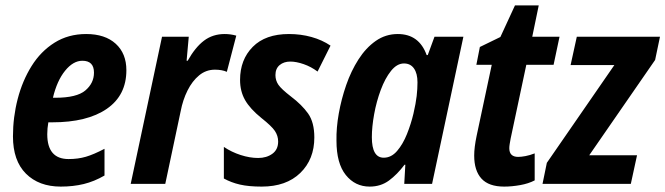

<svg xmlns="http://www.w3.org/2000/svg" viewBox="-20 -681 2464 711"><path d="M205 10Q124 10 76 -38Q28 -86 28 -176Q28 -247 45.5 -314.5Q63 -382 97 -436.5Q131 -491 182 -523Q233 -555 299 -555Q369 -555 408.5 -519Q448 -483 448 -421Q448 -328 375.5 -278Q303 -228 173 -228H159Q155 -206 155 -184Q155 -92 234 -92Q269 -92 298 -100.5Q327 -109 367 -130V-31Q329 -9 290 0.5Q251 10 205 10ZM185 -319Q264 -319 296 -346Q328 -373 328 -412Q328 -456 285 -456Q251 -456 221 -419Q191 -382 176 -319Z M464 0 580 -545H679L671 -456H675Q703 -506 735.5 -530.5Q768 -555 812 -555Q834 -555 855 -549L820 -415Q811 -419 800 -421Q789 -423 776 -423Q743 -423 717.5 -402Q692 -381 674.5 -346Q657 -311 649 -269L592 0Z M949 10Q901 10 868.5 2.5Q836 -5 809 -20V-137Q837 -118 871 -107Q905 -96 936 -96Q967 -96 988.5 -111.5Q1010 -127 1010 -157Q1010 -178 998 -196Q986 -214 948 -244Q906 -278 887.5 -310.5Q869 -343 869 -385Q869 -460 916 -507.5Q963 -555 1050 -555Q1094 -555 1133.5 -544Q1173 -533 1204 -512L1156 -416Q1132 -434 1104.5 -443.5Q1077 -453 1055 -453Q1031 -453 1015.5 -440Q1000 -427 1000 -403Q1000 -383 1011 -367Q1022 -351 1057 -324Q1098 -293 1121 -260.5Q1144 -228 1144 -172Q1144 -91 1092 -40.5Q1040 10 949 10Z M1349 10Q1295 10 1260.5 -33Q1226 -76 1226 -160Q1225 -207 1234.5 -260.5Q1244 -314 1262 -366Q1280 -418 1307.5 -461Q1335 -504 1371.5 -529.5Q1408 -555 1453 -555Q1532 -555 1560 -477H1564L1589 -545H1696L1580 0H1477L1481 -71H1478Q1451 -35 1420.5 -12.5Q1390 10 1349 10ZM1401 -97Q1429 -97 1450.5 -122Q1472 -147 1487 -184.5Q1502 -222 1511 -260Q1520 -299 1523 -325.5Q1526 -352 1526 -376Q1526 -409 1513 -427.5Q1500 -446 1476 -446Q1450 -446 1428 -418.5Q1406 -391 1390 -348Q1374 -305 1365.5 -258Q1357 -211 1357 -173Q1357 -97 1401 -97Z M1847 10Q1790 10 1763 -19.5Q1736 -49 1736 -105Q1736 -135 1745 -178L1801 -441H1744L1757 -507L1833 -544L1887 -661H1975L1951 -545H2052L2030 -441H1929L1871 -168Q1869 -157 1867.5 -148Q1866 -139 1866 -132Q1866 -100 1899 -100Q1910 -100 1926 -103Q1942 -106 1960 -113V-13Q1937 -1 1906 4.5Q1875 10 1847 10Z M1989 0 2005 -78 2255 -440H2093L2116 -545H2424L2406 -459L2162 -106H2339L2316 0Z"/></svg>

Font: Noto Sans Condensed
Style: Bold Italic
Weight: 700
Width: 3
Italic angle: -12°
Designer: Monotype Design Team
Foundry: Monotype Imaging Inc.
Version: Version 2.013; ttfautohint (v1.8.4.7-5d5b)